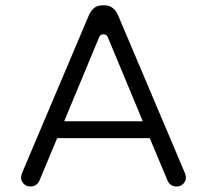

<svg xmlns="http://www.w3.org/2000/svg" viewBox="-20 -697 769 713"><path d="M376.5 -564.9Q379.4 -561.5 381.3 -556.6L510.3 -246.6H218.3L347.2 -556.6Q349.1 -561.5 352.1 -564.9Q357.4 -569.8 364.3 -569.8Q371.1 -569.8 376.5 -564.9ZM118.2 -14.2Q123 -19 126.5 -26.4L192.4 -184.1H536.1L602.1 -26.4Q606.9 -15.6 615.5 -10Q624 -4.4 635.7 -4.4Q650.9 -4.4 660.6 -14.4Q670.4 -24.4 670.4 -39.1Q670.4 -43.9 666.5 -54.7L417.5 -642.6Q409.7 -659.2 397.5 -668.2Q385.3 -677.2 369.1 -677.2H359.4Q333 -677.2 317.4 -653.8Q314 -648.9 311 -642.6L62 -54.7Q58.1 -42 58.1 -39.1Q58.1 -24.4 68.4 -14.2Q78.1 -4.4 93.3 -4.4Q108.4 -4.4 118.2 -14.2Z"/></svg>

Font: YuPearl-ExtraLight
Style: ExtraLight
Weight: 200
Designer: Max Yao
Foundry: Max-Everyday
Version: Version 1.011; ttfautohint (v1.8.3)